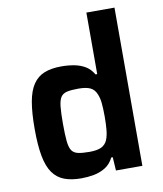

<svg xmlns="http://www.w3.org/2000/svg" viewBox="-84 -811 753 888"><g transform="rotate(-10 292.5 -367.5)"><path d="M227 8Q180 8 147 -4.5Q114 -17 93 -46.5Q72 -76 62.5 -127Q53 -178 53 -254Q53 -330 62 -381Q71 -432 91.5 -462Q112 -492 144.5 -505Q177 -518 224 -518Q257 -518 285.5 -512.5Q314 -507 336.5 -493.5Q359 -480 374 -454H382V-743H514V0H390L386 -63H379Q364 -33 339.5 -18Q315 -3 286 2.5Q257 8 227 8ZM284 -106Q321 -106 340.5 -115.5Q360 -125 369 -146Q377 -166 379.5 -193Q382 -220 382 -255Q382 -291 379.5 -317Q377 -343 369 -361Q360 -384 340.5 -393.5Q321 -403 284 -403Q251 -403 231 -398.5Q211 -394 201.5 -379.5Q192 -365 189 -335.5Q186 -306 186 -255Q186 -204 189 -174Q192 -144 201.5 -129.5Q211 -115 231 -110.5Q251 -106 284 -106Z"/></g></svg>

Font: Saira Thin SemiBold
Style: Regular
Weight: 600
Version: Version 1.101